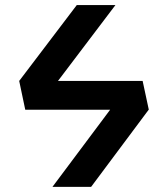

<svg xmlns="http://www.w3.org/2000/svg" viewBox="-20 -729 655 749"><path d="M184.6 0 409.7 -301H78.5L54.9 -413.3L279.5 -709.2H430.3L206.2 -413.3H536.4L560.5 -301H560L335.4 0Z"/></svg>

Font: Fira Code SemiBold
Style: Regular
Weight: 600
Designer: Carrois Corporate, Edenspiekermann AG, Nikita Prokopov
Foundry: Carrois Corporate, Edenspiekermann AG, Nikita Prokopov
Version: Version 6.002